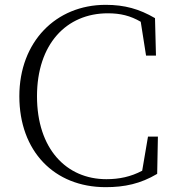

<svg xmlns="http://www.w3.org/2000/svg" viewBox="-20 -759 726 794"><path d="M417 15C495 15 561 1 630 -40L633 -194H592L568 -53C521 -28 473 -18 420 -18C254 -18 133 -144 133 -361C133 -576 254 -704 426 -704C478 -704 519 -694 562 -669L584 -529H625L621 -684C556 -722 495 -739 417 -739C211 -739 60 -586 60 -361C60 -134 204 15 417 15Z"/></svg>

Font: Noto Serif CJK SC ExtraLight
Style: Regular
Weight: 200
Designer: Ryoko NISHIZUKA 西塚涼子 (kana & ideographs); Frank Grießhammer (Latin, Greek & Cyrillic); Wenlong ZHANG 张文龙 (bopomofo); San
Foundry: Adobe
Version: Version 2.001;hotconv 1.1.0;makeotfexe 2.6.0